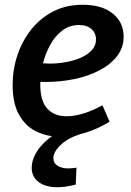

<svg xmlns="http://www.w3.org/2000/svg" viewBox="-20 -563 550 806"><path d="M233 11Q177 11 131.5 -11.5Q86 -34 59.5 -82Q33 -130 33 -207Q33 -271 53 -331Q73 -391 111 -439Q149 -487 203.5 -515Q258 -543 327 -543Q408 -543 453.5 -506Q499 -469 499 -409Q499 -363 471.5 -327.5Q444 -292 397 -267.5Q350 -243 292 -231Q234 -219 172 -219Q162 -219 153 -219Q144 -219 136 -220L143 -299Q154 -298 165.5 -297Q177 -296 189 -296Q224 -296 258.5 -302.5Q293 -309 321 -321.5Q349 -334 366 -353Q383 -372 383 -397Q383 -424 364 -441Q345 -458 311 -458Q273 -458 242.5 -435.5Q212 -413 191.5 -376Q171 -339 160 -295.5Q149 -252 149 -209Q149 -139 178.5 -107Q208 -75 259 -75Q293 -75 331.5 -87Q370 -99 410 -121L440 -52Q389 -21 336 -5Q283 11 233 11ZM222 223Q171 223 142 201Q113 179 113 141Q113 111 131.5 78.5Q150 46 187.5 16.5Q225 -13 282 -33L317 0Q264 17 234 46Q204 75 204 101Q204 121 221 132.5Q238 144 268 144Q275 144 283.5 143Q292 142 301 141L298 212Q277 217 258.5 220Q240 223 222 223Z"/></svg>

Font: Bitter Thin SemiBold
Style: Italic
Weight: 600
Italic angle: -9°
Version: Version 2.002